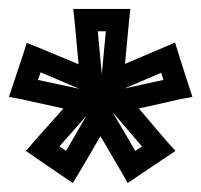

<svg xmlns="http://www.w3.org/2000/svg" viewBox="-63 -694 451 430"><path d="M359 -504 337 -573 329 -599 304 -588 217 -551 226 -647 229 -674H202H129H101L104 -647L113 -550L22 -588L-3 -598L-11 -573L-34 -504L-43 -477L-16 -472L79 -451L14 -378L-5 -356L18 -340L78 -299L100 -284L114 -307L162 -389L210 -307L223 -284L245 -299L306 -340L330 -356L311 -377L248 -451L341 -472L368 -477L359 -504ZM165 -528 156 -624H174L165 -528ZM115 -495 22 -515 28 -532 115 -495ZM130 -434 85 -356 70 -366 130 -434ZM189 -443 255 -366 240 -356 189 -443ZM303 -515 216 -496 298 -531 303 -515Z"/></svg>

Font: Gamestation DisplayOutline
Style: Regular
Weight: 400
Designer: Jonas Hecksher
Foundry: Jonas Hecksher, Playtypeª, e-types AS
Version: Version 1.003